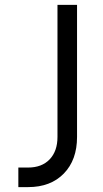

<svg xmlns="http://www.w3.org/2000/svg" viewBox="-20 -765 423 785"><path d="M55 0H95Q187 0 241 -55.5Q295 -111 295 -205V-745H215V-205Q215 -147 183 -113.5Q151 -80 95 -80H55Z"/></svg>

Font: Plus Jakarta Sans
Style: Regular
Weight: 400
Designer: Gumpita Rahayu
Foundry: Tokotype
Version: Version 2.004; ttfautohint (v1.8.3)